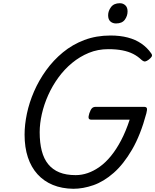

<svg xmlns="http://www.w3.org/2000/svg" viewBox="-20 -1156 966 1195"><path d="M436 19Q365 18 309 -5Q253 -28 213.5 -71.5Q174 -115 153.5 -177Q133 -239 133 -318Q133 -380 147.5 -449Q162 -518 192 -587Q222 -656 267 -718.5Q312 -781 371.5 -830Q431 -879 505 -907Q579 -935 668 -935Q727 -935 775 -922.5Q823 -910 859.5 -885Q896 -860 921 -824Q929 -813 924.5 -804.5Q920 -796 906 -785Q893 -775 883.5 -773.5Q874 -772 860 -784Q837 -806 808.5 -820.5Q780 -835 742 -842.5Q704 -850 654 -850Q589 -850 533 -827Q477 -804 429 -764.5Q381 -725 343.5 -673.5Q306 -622 280 -564Q254 -506 240.5 -446.5Q227 -387 227 -333Q227 -267 240 -217Q253 -167 280.5 -133.5Q308 -100 350 -83Q392 -66 451 -66Q489 -66 526.5 -79Q564 -92 600.5 -118Q637 -144 670.5 -185Q704 -226 733.5 -282Q763 -338 787 -411H550Q535 -411 532 -420Q529 -429 536 -451Q544 -474 552.5 -482.5Q561 -491 576 -491H876Q891 -491 894 -482.5Q897 -474 891 -451Q855 -316 802 -225Q749 -134 687.5 -80Q626 -26 561.5 -3.5Q497 19 436 19ZM702 -1010Q681 -1010 667 -1022.5Q653 -1035 653 -1061Q653 -1088 671 -1112Q689 -1136 726 -1136Q746 -1136 760 -1123Q774 -1110 774 -1085Q774 -1057 757 -1033.5Q740 -1010 702 -1010Z"/></svg>

Font: Playwrite DE LA
Style: Regular
Weight: 400
Designer: Veronika Burian, José Scaglione
Foundry: TypeTogether
Version: Version 1.002